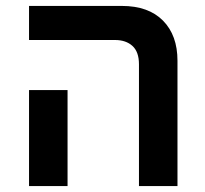

<svg xmlns="http://www.w3.org/2000/svg" viewBox="-20 -628 691 648"><path d="M449 -411Q449 -453 427 -473Q405 -493 368 -493H78V-608H391Q481 -608 530 -558.5Q579 -509 579 -423V0H449ZM78 -324H208V0H78Z"/></svg>

Font: IBM Plex Sans Hebrew SmBld
Style: Regular
Weight: 600
Designer: Mike Abbink, Paul van der Laan, Pieter van Rosmalen, Yanek Iontef
Foundry: Bold Monday
Version: Version 1.3